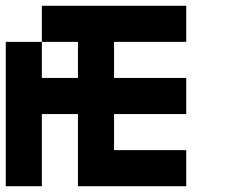

<svg xmlns="http://www.w3.org/2000/svg" viewBox="-20 -645 790 665"><path d="M625 -125V0H250V-250H125V0H0V-500H125V-375H250V-500H125V-625H625V-500H375V-375H625V-250H375V-125Z"/></svg>

Font: Tiny5
Style: Regular
Weight: 400
Designer: Stefan Schmidt
Foundry: Made with Bits'n'Picas by Kreative Software
Version: Version 1.002; ttfautohint (v1.8.4.7-5d5b)